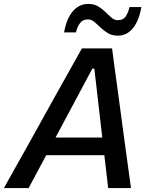

<svg xmlns="http://www.w3.org/2000/svg" viewBox="-46 -960 768 980"><path d="M-26 0Q6.5 -58 42 -121.8Q77.5 -185.5 110 -243L246 -488Q281.5 -551 311.2 -604.2Q341 -657.5 372 -713H526Q533 -659 540.2 -605.8Q547.5 -552.5 556.5 -487L589.5 -241Q597.5 -182.5 606.2 -119.5Q615 -56.5 622.5 0H506Q501.5 -40.5 496.5 -83.2Q491.5 -126 486.5 -168H190Q167.5 -126 144.8 -83.5Q122 -41 100 0ZM425.5 -610 237.5 -258H476L435.5 -610ZM556 -778Q526 -778 504.8 -790.8Q483.5 -803.5 466.8 -819.8Q450 -836 435 -848.5Q420 -861 403 -861Q376.5 -861 362.8 -842.8Q349 -824.5 341.5 -794.5H281Q293.5 -865 325.8 -902.5Q358 -940 404.5 -940Q434 -940 455 -927.5Q476 -915 492.2 -898.8Q508.5 -882.5 523.2 -869.8Q538 -857 555.5 -857Q582 -857 595 -875.2Q608 -893.5 615 -924H675.5Q663.5 -853.5 632.2 -815.8Q601 -778 556 -778Z"/></svg>

Font: Commissioner Medium
Style: Italic
Weight: 500
Italic angle: -12°
Designer: Kostas Bartsokas
Foundry: Kostas Bartsokas
Version: Version 1.000; ttfautohint (v1.8.3)